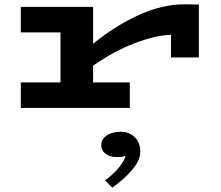

<svg xmlns="http://www.w3.org/2000/svg" viewBox="-20 -503 1030 895"><path d="M907 -482V-235H777V-341Q703 -338 607.5 -301.5Q512 -265 414 -197V-119H585V0H77V-119H262V-352H77V-471H414V-299Q520 -385 629 -434Q738 -483 840 -483ZM503 372 470 338Q515 304 539 272Q563 240 565 223Q556 229 524 229Q491 229 471.5 213.5Q452 198 452 173Q452 146 477.5 128.5Q503 111 543 111Q581 111 607.5 136Q634 161 634 204Q634 243 598.5 286Q563 329 503 372Z"/></svg>

Font: BioRhyme Expanded ExtraBold
Style: Regular
Weight: 800
Width: 7
Designer: Aoife Mooney
Foundry: Aoife Mooney Type
Version: Version 1.001